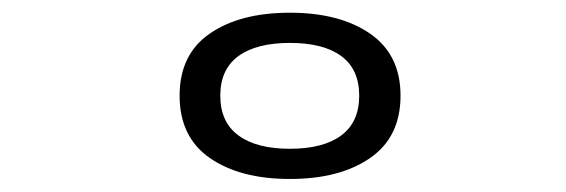

<svg xmlns="http://www.w3.org/2000/svg" viewBox="-20 -726 890 302"><path d="M610 -575.5Q610 -510.5 562.2 -477.5Q514.5 -444.5 436 -444.5Q357.5 -444.5 310 -477.5Q262.5 -510.5 262.5 -575.5Q262.5 -640.5 310 -673.2Q357.5 -706 436 -706Q514.5 -706 562.2 -673Q610 -640 610 -575.5ZM355 -513Q383.5 -492 436 -492Q488.5 -492 516.8 -513Q545 -534 545 -575.5Q545 -617 516.8 -637.8Q488.5 -658.5 436 -658.5Q383.5 -658.5 355 -637.8Q326.5 -617 326.5 -575.5Q326.5 -534 355 -513Z"/></svg>

Font: League Mono Wide
Style: Regular
Weight: 400
Width: 8
Designer: Tyler Finck
Foundry: The League of Moveable Type / Tyler Finck
Version: Version 2.210